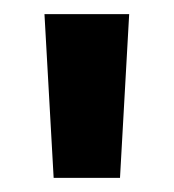

<svg xmlns="http://www.w3.org/2000/svg" viewBox="-20 -775 246 272"><path d="M56 -523 43 -755H163L150 -523Z"/></svg>

Font: DM Sans 11pt ExtraBold
Style: Regular
Weight: 800
Version: Version 4.004;gftools[0.9.30]